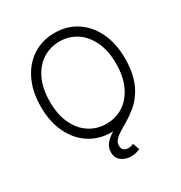

<svg xmlns="http://www.w3.org/2000/svg" viewBox="-214 -889 1180 1251"><g transform="rotate(-30 376.5 -263.5)"><path d="M377.4 9.8Q284.7 9.8 213.1 -36.4Q141.6 -82.5 101.1 -166.5Q60.5 -250.5 60.5 -363.3Q60.5 -477.1 101.1 -561Q141.6 -645 213.1 -691.2Q284.7 -737.3 377.4 -737.3Q469.7 -737.3 541 -691.2Q612.3 -645 652.8 -561Q693.4 -477.1 693.4 -363.3Q693.4 -250 652.8 -166Q612.3 -82 541 -36.1Q469.7 9.8 377.4 9.8ZM377.4 -54.7Q448.2 -54.7 504.4 -91.3Q560.5 -127.9 593.3 -197.3Q626 -266.6 626 -363.3Q626 -460.9 593.3 -530Q560.5 -599.1 504.4 -636Q448.2 -672.9 377.4 -672.9Q306.2 -672.9 249.8 -636.2Q193.4 -599.6 160.6 -530.3Q127.9 -460.9 127.9 -363.3Q127.9 -266.6 160.4 -197.5Q192.9 -128.4 249.3 -91.6Q305.7 -54.7 377.4 -54.7ZM411.1 210Q369.1 210 338.4 187.5Q307.6 165 307.6 120.6Q307.6 85.9 326.9 61.3Q346.2 36.6 377.9 16.4Q409.7 -3.9 447.8 -24.9Q485.8 -45.9 523.7 -73Q561.5 -100.1 593.3 -138.2Q625 -176.3 644.3 -231.2Q663.6 -286.1 663.6 -363.3H693.4Q693.4 -282.7 676 -224.4Q658.7 -166 630.1 -124.8Q601.6 -83.5 567.6 -55.2Q533.7 -26.9 499.5 -6.3Q465.3 14.2 437 31.2Q408.7 48.3 391.4 66.7Q374 85 374 109.4Q374 131.8 387.2 142.8Q400.4 153.8 421.9 153.8Q433.1 153.8 442.4 151.1Q451.7 148.4 459.5 144.5L478 194.8Q465.3 200.2 449 205.1Q432.6 210 411.1 210Z"/></g></svg>

Font: Inter 17pt Light
Style: Regular
Weight: 300
Version: Version 4.001;git-66647c0bb